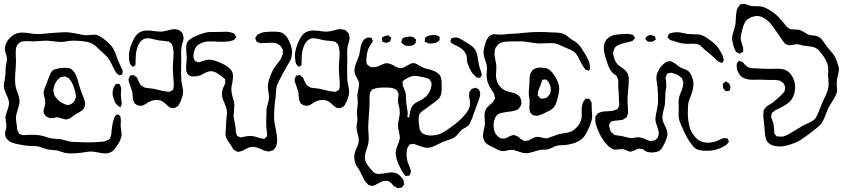

<svg xmlns="http://www.w3.org/2000/svg" viewBox="-21 -764 4477 1020"><path d="M597 -153Q598 -154 598.5 -155.5Q599 -157 600 -157L603 -156Q606 -154 609.5 -153Q613 -152 616 -150Q618 -148 619 -143Q620 -138 620 -136Q621 -131 621 -122L620 -93Q621 -83 623 -70Q625 -57 625 -48Q625 -34 612 -8Q600 13 588.5 27Q577 41 562 47Q553 51 539 51Q522 51 500 46Q495 45 483 43Q471 41 461 41Q451 41 436 43.5Q421 46 414 47Q373 52 345 51L323 48Q306 43 301 41Q284 35 282 35L261 33Q253 33 239 31Q232 30 210 23Q188 15 176 13Q168 12 154 12Q140 12 131 11Q112 10 74 2Q69 1 60.5 -1Q52 -3 41 -7Q26 -13 16 -26Q11 -31 10 -34Q6 -41 6 -54Q6 -61 10 -75Q11 -79 12 -84Q13 -89 13 -96Q13 -109 10 -119Q8 -133 8 -139Q8 -152 18 -178Q19 -181 23 -193.5Q27 -206 27 -216Q27 -227 22.5 -239Q18 -251 13 -262Q12 -265 6 -278.5Q0 -292 -1 -305Q-1 -314 1.5 -327.5Q4 -341 5 -348Q7 -359 7.5 -367Q8 -375 8 -380Q8 -391 10 -413Q11 -419 13.5 -430.5Q16 -442 16 -451Q16 -461 10 -479Q9 -482 7 -490.5Q5 -499 5 -506Q5 -531 26 -557Q37 -570 52 -579Q67 -588 83 -590Q88 -591 99 -591Q112 -591 138 -587Q164 -583 176 -583Q199 -583 247 -588Q260 -589 287.5 -591Q315 -593 328 -593Q348 -593 388 -585L416 -579Q428 -577 434 -577L456 -578Q477 -581 490 -579Q505 -575 519 -565Q559 -537 576 -513Q587 -498 599 -462Q607 -440 612 -430Q615 -421 619 -413.5Q623 -406 626 -399Q630 -394 631 -388L630 -380Q629 -378 629 -373.5Q629 -369 628 -368Q627 -367 624 -367Q621 -367 620 -366Q619 -366 616 -365Q613 -364 612 -365Q611 -365 608.5 -367Q606 -369 605 -370Q603 -372 600.5 -373.5Q598 -375 596 -378Q594 -380 589 -390Q581 -406 579 -409Q577 -412 569.5 -428.5Q562 -445 552 -457Q542 -469 527.5 -482Q513 -495 506 -501Q502 -505 491.5 -515.5Q481 -526 470 -531Q453 -541 419 -545Q395 -548 369 -548Q358 -548 350.5 -547Q343 -546 337 -545Q315 -541 304 -541Q291 -541 261 -545Q256 -545 245 -546.5Q234 -548 226 -548Q213 -548 185 -546Q167 -544 158 -544Q148 -544 139 -545Q130 -546 120 -546Q113 -546 101 -544L90 -542L81 -535Q80 -534 77.5 -532.5Q75 -531 73 -528Q71 -526 70 -523Q69 -520 68 -518L64 -509Q63 -504 63 -495Q62 -488 62.5 -478Q63 -468 63 -463Q64 -456 64 -442Q64 -427 62 -397Q59 -369 59 -341Q59 -316 62 -305Q64 -295 66.5 -287.5Q69 -280 71 -275Q83 -243 83 -225Q83 -213 74 -184Q67 -161 66 -156Q64 -150 64 -137Q64 -126 66 -112.5Q68 -99 69 -94Q69 -90 69.5 -82.5Q70 -75 72 -70Q72 -68 78 -60Q78 -59 79 -57Q80 -55 82 -52L90 -50Q98 -46 101 -46H106Q116 -46 120 -47L152 -48Q172 -48 191 -45Q205 -43 225 -36Q245 -30 256 -28L277 -26Q292 -26 299 -25Q306 -24 320 -20L340 -14Q354 -11 371 -10Q388 -9 394 -9Q442 -7 466 -8Q474 -8 494.5 -9Q515 -10 531 -12Q543 -15 553 -21Q554 -21 556 -22Q558 -23 561 -25Q562 -26 563 -29.5Q564 -33 565 -34Q570 -44 571 -56.5Q572 -69 572 -72Q576 -114 589 -145Q589 -145 597 -153ZM430 -202Q429 -196 425 -191Q423 -185 421 -183Q419 -180 416.5 -178.5Q414 -177 412 -175Q405 -170 394 -164Q383 -158 375 -153Q354 -137 350 -135L340 -132Q331 -129 329 -129L321 -131L296 -138Q287 -141 286 -141H284Q280 -141 273.5 -139.5Q267 -138 264 -137Q253 -135 242 -137Q239 -138 235.5 -140Q232 -142 229 -143Q228 -144 222 -147Q220 -149 219 -151.5Q218 -154 216 -156Q215 -158 213 -160.5Q211 -163 211 -165Q210 -167 210.5 -170.5Q211 -174 211 -176Q211 -184 212 -187Q213 -191 216 -198Q219 -205 219 -208Q220 -211 219.5 -213Q219 -215 219 -217V-226Q219 -233 215 -247Q211 -263 211 -270Q211 -284 217.5 -298.5Q224 -313 225 -316Q229 -325 232 -336Q240 -358 245 -369Q253 -387 265 -394Q267 -395 270 -395.5Q273 -396 275 -397Q287 -401 311 -403L325 -404Q331 -404 345 -402Q350 -402 352 -401L360 -395Q376 -383 386 -356Q391 -343 395.5 -326Q400 -309 402 -303Q407 -284 425 -241Q426 -238 429.5 -225Q433 -212 430 -202ZM349 -342Q345 -349 342 -350Q340 -351 336.5 -352.5Q333 -354 331 -355Q329 -356 327 -357Q325 -358 323 -358Q318 -358 314 -356Q305 -356 302 -354Q299 -353 296 -350Q293 -347 291 -346Q281 -337 273.5 -323Q266 -309 264 -294Q264 -291 263 -287.5Q262 -284 262 -281L265 -271Q265 -266 267 -260Q268 -258 273 -250Q281 -238 293.5 -227.5Q306 -217 320 -212Q330 -207 334 -207Q349 -205 362.5 -215Q376 -225 380 -240Q382 -246 382 -251Q382 -258 381 -263.5Q380 -269 379 -273Q373 -297 366.5 -313.5Q360 -330 349 -342ZM592 -217Q590 -220 589 -223Q588 -226 587 -229Q577 -251 577 -271Q577 -276 579 -286Q582 -298 583 -300Q584 -303 586 -305.5Q588 -308 590 -311Q593 -317 595 -318Q596 -319 600 -318.5Q604 -318 605 -318Q606 -318 609 -318.5Q612 -319 613 -318Q614 -317 615 -314.5Q616 -312 617 -311Q623 -299 623 -293Q621 -273 621 -263Q621 -248 625 -220Q625 -219 626 -216Q627 -213 626 -212Q626 -208 620 -199Q620 -194 618 -194Q617 -193 616.5 -193.5Q616 -194 616 -195L605 -203Z M940 -228Q935 -217 930 -209Q929 -207 928 -205Q927 -203 925 -201Q923 -199 919 -197Q915 -195 913 -194L905 -189L900 -190Q888 -190 884 -192Q881 -193 877 -197Q872 -200 863.5 -208Q855 -216 851 -219Q834 -233 811 -233Q789 -233 769 -222Q763 -219 751.5 -211Q740 -203 731 -202L718 -203Q710 -203 704 -208Q694 -215 693 -216Q692 -217 689 -226L685 -236Q684 -242 683.5 -257.5Q683 -273 680 -282Q677 -290 672 -304.5Q667 -319 664 -329Q664 -332 662.5 -336Q661 -340 662 -342Q662 -345 668 -357Q669 -358 669 -360Q669 -362 670 -363Q672 -364 673.5 -363.5Q675 -363 676 -363Q687 -366 690 -365Q692 -365 694.5 -362Q697 -359 698 -358Q706 -353 707 -351Q710 -347 712 -338Q713 -335 723 -318Q726 -312 727 -311Q729 -309 732 -307.5Q735 -306 737 -305Q745 -299 747 -299L757 -297Q769 -295 791 -293Q808 -290 820.5 -286.5Q833 -283 842 -281Q854 -279 870 -277Q872 -277 875.5 -276.5Q879 -276 881 -277Q883 -278 893 -284L898 -287Q899 -289 899.5 -292.5Q900 -296 901 -298Q902 -304 902 -315Q902 -338 899 -362Q897 -392 897 -407Q897 -418 899 -442Q902 -469 901 -489Q899 -508 896 -518Q895 -520 894.5 -523.5Q894 -527 893 -528Q891 -532 884 -536Q882 -540 878 -542Q875 -544 867 -544Q859 -546 848.5 -547Q838 -548 834 -548Q823 -549 815 -551Q807 -553 801 -554Q788 -558 779 -559Q769 -561 763 -561Q754 -561 746 -558Q743 -557 739.5 -554.5Q736 -552 735 -551Q728 -547 728 -546Q722 -541 712 -521Q701 -492 700 -463Q699 -454 699.5 -445.5Q700 -437 699 -428Q699 -420 698 -417Q697 -416 693 -413.5Q689 -411 687 -410Q686 -410 686 -409Q686 -408 685 -409Q684 -409 681 -412Q679 -415 675 -418.5Q671 -422 670 -424Q669 -426 668.5 -429.5Q668 -433 667 -435Q664 -452 664 -468Q664 -509 692 -561Q710 -592 734 -598Q745 -602 761 -602Q774 -602 783 -601Q792 -600 798 -599Q818 -596 834 -596Q845 -596 869 -602Q890 -609 906 -609Q911 -609 921 -607Q923 -607 927 -605.5Q931 -604 933 -603Q933 -603 941 -595Q949 -588 949 -586Q950 -584 950.5 -580.5Q951 -577 952 -575Q952 -573 953 -570Q954 -567 954 -565Q955 -556 952 -546Q949 -536 948 -534Q944 -520 943 -513Q941 -495 941 -488L942 -455L941 -380Q941 -355 942 -345Q942 -336 944 -325.5Q946 -315 947 -310Q952 -288 952 -281Q952 -277 950 -259Z M1524 -448Q1506 -418 1482 -374Q1458 -330 1450 -310Q1446 -295 1445 -274.5Q1444 -254 1443 -245Q1440 -228 1437.5 -199Q1435 -170 1435 -145Q1435 -122 1438 -108Q1439 -102 1443 -83Q1453 -34 1451 -11Q1449 9 1443 19Q1442 21 1434 29L1429 35Q1426 36 1421.5 36.5Q1417 37 1415 38Q1413 39 1411 40Q1409 41 1407 41Q1404 41 1401 40Q1398 39 1395 39Q1382 37 1365 28Q1337 16 1322 16Q1310 16 1300 20.5Q1290 25 1272 34Q1265 38 1249 42L1241 43Q1239 42 1231 37Q1225 35 1223 33Q1220 31 1218.5 28.5Q1217 26 1216 25Q1204 5 1202 2Q1198 -4 1189.5 -16.5Q1181 -29 1178 -40Q1177 -44 1177 -53Q1177 -62 1179 -82L1181 -126Q1182 -134 1183.5 -146.5Q1185 -159 1185 -166Q1185 -181 1179 -196.5Q1173 -212 1172 -215Q1158 -245 1158 -263Q1158 -283 1166 -301Q1168 -306 1171 -311.5Q1174 -317 1175 -321Q1176 -324 1175.5 -328.5Q1175 -333 1175 -335Q1175 -336 1175.5 -339Q1176 -342 1175 -343Q1174 -345 1171.5 -346.5Q1169 -348 1168 -349Q1160 -357 1151 -363Q1129 -379 1113 -384Q1110 -384 1107 -385Q1104 -386 1102 -386Q1091 -386 1081 -382Q1075 -380 1070 -377.5Q1065 -375 1061 -373Q1055 -369 1041 -363Q1024 -358 1008 -358Q1006 -358 1002.5 -357.5Q999 -357 997 -358Q995 -358 991.5 -360Q988 -362 985 -363Q984 -364 982 -364.5Q980 -365 978 -367L974 -375L969 -385Q968 -389 968 -399Q967 -409 969 -429Q971 -445 971 -453Q971 -466 970 -473Q968 -497 968 -509Q968 -527 973 -539Q986 -560 1030.5 -577.5Q1075 -595 1100 -594H1126Q1139 -595 1164 -595Q1194 -597 1211 -590Q1212 -590 1217 -588.5Q1222 -587 1224 -585L1228 -578Q1229 -577 1231.5 -572.5Q1234 -568 1234 -566Q1233 -564 1226 -557Q1226 -556 1224 -554Q1222 -552 1220 -551Q1218 -550 1207 -547Q1190 -542 1160 -542Q1143 -542 1133 -543L1100 -544Q1068 -544 1053 -537Q1033 -529 1025 -520Q1023 -519 1016 -506Q1010 -495 1008 -481Q1006 -467 1007 -459L1011 -448Q1012 -447 1013 -443.5Q1014 -440 1015 -439Q1016 -438 1020 -438Q1030 -433 1035 -433Q1037 -433 1046 -436Q1052 -438 1061.5 -441.5Q1071 -445 1077 -446Q1081 -447 1090 -447Q1123 -447 1175 -418Q1203 -402 1212 -383Q1217 -373 1217 -358Q1217 -348 1213 -324Q1208 -306 1208 -290Q1208 -275 1213 -255Q1214 -251 1219 -235Q1224 -219 1224 -205Q1224 -195 1222 -177Q1220 -157 1220 -148Q1221 -134 1227 -108L1231 -83Q1231 -79 1231.5 -70.5Q1232 -62 1234 -56Q1237 -44 1239 -42Q1240 -41 1242.5 -40Q1245 -39 1246 -39L1256 -34Q1261 -34 1267 -36Q1271 -37 1288.5 -40Q1306 -43 1321 -41Q1329 -40 1335 -38Q1341 -36 1345 -35Q1361 -29 1371 -28Q1373 -28 1377.5 -27Q1382 -26 1384 -27Q1384 -27 1390 -33Q1391 -34 1394 -36.5Q1397 -39 1398 -41V-45Q1398 -61 1395 -76Q1393 -96 1393 -106L1394 -142Q1395 -151 1394.5 -157Q1394 -163 1394 -167Q1394 -176 1396 -192Q1398 -201 1403 -217.5Q1408 -234 1408 -247Q1408 -261 1405 -276Q1404 -281 1403 -288.5Q1402 -296 1402 -305Q1402 -328 1415.5 -362Q1429 -396 1446 -418Q1451 -424 1462.5 -439Q1474 -454 1478 -469Q1482 -475 1482 -479Q1482 -486 1481 -490Q1481 -492 1481.5 -495.5Q1482 -499 1481 -501Q1481 -501 1475 -510Q1473 -516 1470 -519Q1467 -523 1461 -525L1452 -532Q1439 -537 1420 -537L1396 -536Q1388 -535 1373 -535Q1371 -535 1367.5 -534.5Q1364 -534 1362 -535Q1356 -537 1349 -540Q1348 -540 1345.5 -540.5Q1343 -541 1342 -543Q1341 -544 1340 -548Q1339 -552 1338 -553Q1335 -559 1335 -562Q1335 -563 1337 -565.5Q1339 -568 1340 -569Q1343 -577 1346 -579Q1349 -582 1355 -584Q1370 -592 1388.5 -594Q1407 -596 1432 -596Q1461 -596 1474 -591Q1497 -582 1511 -553Q1529 -520 1531 -489Q1529 -461 1524 -448Z M1822 -228Q1817 -217 1812 -209Q1811 -207 1810 -205Q1809 -203 1807 -201Q1805 -199 1801 -197Q1797 -195 1795 -194L1787 -189L1782 -190Q1770 -190 1766 -192Q1763 -193 1759 -197Q1754 -200 1745.5 -208Q1737 -216 1733 -219Q1716 -233 1693 -233Q1671 -233 1651 -222Q1645 -219 1633.5 -211Q1622 -203 1613 -202L1600 -203Q1592 -203 1586 -208Q1576 -215 1575 -216Q1574 -217 1571 -226L1567 -236Q1566 -242 1565.5 -257.5Q1565 -273 1562 -282Q1559 -290 1554 -304.5Q1549 -319 1546 -329Q1546 -332 1544.5 -336Q1543 -340 1544 -342Q1544 -345 1550 -357Q1551 -358 1551 -360Q1551 -362 1552 -363Q1554 -364 1555.5 -363.5Q1557 -363 1558 -363Q1569 -366 1572 -365Q1574 -365 1576.5 -362Q1579 -359 1580 -358Q1588 -353 1589 -351Q1592 -347 1594 -338Q1595 -335 1605 -318Q1608 -312 1609 -311Q1611 -309 1614 -307.5Q1617 -306 1619 -305Q1627 -299 1629 -299L1639 -297Q1651 -295 1673 -293Q1690 -290 1702.5 -286.5Q1715 -283 1724 -281Q1736 -279 1752 -277Q1754 -277 1757.5 -276.5Q1761 -276 1763 -277Q1765 -278 1775 -284L1780 -287Q1781 -289 1781.5 -292.5Q1782 -296 1783 -298Q1784 -304 1784 -315Q1784 -338 1781 -362Q1779 -392 1779 -407Q1779 -418 1781 -442Q1784 -469 1783 -489Q1781 -508 1778 -518Q1777 -520 1776.5 -523.5Q1776 -527 1775 -528Q1773 -532 1766 -536Q1764 -540 1760 -542Q1757 -544 1749 -544Q1741 -546 1730.5 -547Q1720 -548 1716 -548Q1705 -549 1697 -551Q1689 -553 1683 -554Q1670 -558 1661 -559Q1651 -561 1645 -561Q1636 -561 1628 -558Q1625 -557 1621.5 -554.5Q1618 -552 1617 -551Q1610 -547 1610 -546Q1604 -541 1594 -521Q1583 -492 1582 -463Q1581 -454 1581.5 -445.5Q1582 -437 1581 -428Q1581 -420 1580 -417Q1579 -416 1575 -413.5Q1571 -411 1569 -410Q1568 -410 1568 -409Q1568 -408 1567 -409Q1566 -409 1563 -412Q1561 -415 1557 -418.5Q1553 -422 1552 -424Q1551 -426 1550.5 -429.5Q1550 -433 1549 -435Q1546 -452 1546 -468Q1546 -509 1574 -561Q1592 -592 1616 -598Q1627 -602 1643 -602Q1656 -602 1665 -601Q1674 -600 1680 -599Q1700 -596 1716 -596Q1727 -596 1751 -602Q1772 -609 1788 -609Q1793 -609 1803 -607Q1805 -607 1809 -605.5Q1813 -604 1815 -603Q1815 -603 1823 -595Q1831 -588 1831 -586Q1832 -584 1832.5 -580.5Q1833 -577 1834 -575Q1834 -573 1835 -570Q1836 -567 1836 -565Q1837 -556 1834 -546Q1831 -536 1830 -534Q1826 -520 1825 -513Q1823 -495 1823 -488L1824 -455L1823 -380Q1823 -355 1824 -345Q1824 -336 1826 -325.5Q1828 -315 1829 -310Q1834 -288 1834 -281Q1834 -277 1832 -259Z M2235 -543Q2234 -544 2235 -546Q2236 -548 2236 -549Q2236 -560 2238 -563Q2239 -566 2245 -569Q2251 -572 2254 -574Q2279 -579 2285 -579Q2292 -579 2295 -578Q2298 -577 2302.5 -574.5Q2307 -572 2310 -571Q2311 -570 2312.5 -569.5Q2314 -569 2315 -568L2314 -561Q2314 -559 2314.5 -555Q2315 -551 2314 -550Q2313 -549 2312 -548.5Q2311 -548 2310 -547Q2298 -538 2298 -538Q2287 -533 2266 -533H2258Q2255 -533 2249 -536.5Q2243 -540 2240 -541Q2239 -542 2237.5 -542Q2236 -542 2235 -543ZM2009 -556 2008 -562Q2008 -565 2013 -567Q2019 -571 2024 -573Q2036 -576 2040 -576Q2044 -576 2051 -569L2058 -564Q2058 -562 2056.5 -559.5Q2055 -557 2055 -555Q2054 -554 2053 -549.5Q2052 -545 2051 -544Q2050 -543 2048.5 -543Q2047 -543 2046 -542Q2043 -541 2038.5 -538.5Q2034 -536 2032 -536Q2029 -536 2023.5 -538Q2018 -540 2016 -541Q2012 -541 2010 -543Q2009 -544 2009 -556ZM2111 -539V-540Q2111 -541 2114 -550Q2114 -557 2116 -558Q2120 -563 2134 -567Q2152 -570 2153 -570H2156L2166 -569L2174 -567Q2178 -565 2186 -557Q2187 -556 2188 -555Q2189 -554 2190 -553Q2190 -547 2188 -545Q2188 -536 2186 -534Q2185 -532 2181 -530Q2180 -529 2176 -526Q2172 -523 2169 -522Q2167 -521 2161 -521L2147 -520Q2136 -520 2128 -524L2119 -531Q2118 -532 2114.5 -534.5Q2111 -537 2111 -539ZM2539 -367 2535 -359Q2534 -358 2532 -354.5Q2530 -351 2529 -350Q2528 -349 2526.5 -350Q2525 -351 2524 -351Q2521 -351 2516.5 -352Q2512 -353 2509 -354Q2509 -354 2503 -360Q2479 -381 2468 -415Q2467 -418 2465 -421.5Q2463 -425 2462 -430Q2460 -439 2459.5 -452Q2459 -465 2456 -473Q2454 -478 2451.5 -481Q2449 -484 2448 -487Q2437 -507 2398 -524Q2387 -529 2380 -534Q2373 -539 2372 -547Q2372 -548 2374 -553.5Q2376 -559 2378 -561Q2379 -562 2384 -562.5Q2389 -563 2391 -564Q2405 -567 2419.5 -560Q2434 -553 2455 -539Q2459 -537 2471 -529.5Q2483 -522 2491.5 -514Q2500 -506 2505 -497Q2515 -479 2519 -445Q2523 -416 2526 -409Q2528 -402 2531.5 -392.5Q2535 -383 2536 -377Q2539 -368 2539 -367ZM2530 -270V-268Q2530 -252 2522 -231Q2514 -210 2511 -202Q2495 -156 2486 -133Q2477 -108 2468 -98Q2462 -92 2449 -85Q2436 -78 2431 -74L2416 -57Q2404 -42 2401 -40Q2393 -33 2381.5 -28Q2370 -23 2358 -20Q2337 -13 2331 -10L2311 0Q2289 11 2276.5 16Q2264 21 2250 21Q2233 21 2214.5 14Q2196 7 2191 5Q2188 4 2184 2.5Q2180 1 2176 0Q2173 0 2169.5 1Q2166 2 2162 2Q2161 3 2158.5 3Q2156 3 2154 4L2150 11Q2149 13 2146.5 17Q2144 21 2143 23Q2142 26 2141 30Q2140 34 2140 36Q2139 43 2139 56Q2139 82 2147 103Q2150 111 2154.5 121Q2159 131 2160 139Q2162 145 2162 150Q2161 154 2156 164Q2155 165 2155 166.5Q2155 168 2154 169Q2153 170 2151 169.5Q2149 169 2149 169Q2136 172 2133 170Q2130 169 2128 164Q2120 156 2114 144Q2087 97 2082 60Q2081 57 2081 49Q2081 36 2086 22.5Q2091 9 2092 6Q2103 -18 2103 -35Q2103 -42 2098 -67Q2093 -85 2093 -98Q2093 -111 2099 -137L2103 -160Q2103 -175 2102 -181Q2102 -188 2098 -202Q2094 -216 2093 -223V-227Q2093 -237 2094 -244Q2095 -251 2096 -255L2097 -265L2093 -273Q2092 -275 2090.5 -279Q2089 -283 2087 -285Q2085 -287 2081 -289Q2077 -291 2075 -292Q2065 -297 2053.5 -298Q2042 -299 2030.5 -299Q2019 -299 2015 -299Q2008 -298 1995 -298Q1981 -297 1965 -292L1958 -289Q1955 -287 1952 -282.5Q1949 -278 1948 -276L1944 -272Q1943 -268 1943 -258Q1942 -252 1942 -239V-208Q1942 -189 1939 -157Q1935 -103 1935 -80Q1935 -71 1937 -53L1938 -25Q1938 -17 1936 -3Q1933 12 1927 27Q1921 45 1918.5 57Q1916 69 1918 82Q1920 97 1937 120Q1951 139 1962.5 149.5Q1974 160 1991 160Q1994 160 2021 157Q2026 156 2038 154Q2050 152 2059 152Q2079 152 2095 162Q2106 170 2117 185Q2123 194 2123 194Q2124 197 2124 205Q2126 209 2126 214Q2126 218 2119 225Q2118 226 2116.5 228.5Q2115 231 2113 232Q2112 233 2108.5 233Q2105 233 2103 234Q2100 234 2097.5 235Q2095 236 2092 236L2085 232L2073 226Q2069 224 2065.5 218.5Q2062 213 2059 210Q2045 199 2040 197H2031Q2029 197 2024.5 196.5Q2020 196 2017 197Q2013 197 2007 201L1989 210Q1973 219 1968 221Q1959 224 1957 224Q1954 224 1952.5 223Q1951 222 1949 222Q1946 221 1942.5 220Q1939 219 1936 218Q1936 218 1928 210Q1920 203 1913.5 191Q1907 179 1902 168L1890 144Q1886 136 1877 123Q1868 110 1865 99Q1861 87 1861 70Q1861 56 1865 44Q1867 37 1873 23Q1878 13 1881.5 2Q1885 -9 1885 -20Q1885 -32 1879 -54Q1873 -76 1873 -87Q1873 -95 1875 -106.5Q1877 -118 1878 -126Q1878 -136 1876.5 -146Q1875 -156 1875 -165Q1875 -180 1878 -193Q1880 -211 1880 -220Q1880 -230 1878.5 -239.5Q1877 -249 1877 -259Q1878 -268 1882 -286Q1886 -302 1886 -312Q1886 -314 1886.5 -318.5Q1887 -323 1886 -326L1882 -336Q1879 -343 1870.5 -359Q1862 -375 1862 -390Q1862 -402 1866.5 -416.5Q1871 -431 1877 -444Q1882 -456 1887 -470Q1891 -488 1892 -497Q1892 -500 1895 -515.5Q1898 -531 1906 -544Q1912 -553 1912 -553Q1915 -556 1919.5 -558.5Q1924 -561 1927 -562L1932 -565H1934L1942 -564Q1951 -564 1953 -563Q1954 -562 1955 -559.5Q1956 -557 1956 -555Q1956 -554 1958 -551Q1960 -548 1960 -546Q1960 -545 1958 -541.5Q1956 -538 1955 -537Q1951 -530 1945.5 -522.5Q1940 -515 1938 -510Q1934 -502 1929 -481Q1928 -474 1926.5 -464Q1925 -454 1925 -447Q1925 -439 1926 -435Q1926 -427 1928 -424Q1929 -422 1932 -419.5Q1935 -417 1936 -416Q1941 -411 1943 -410Q1945 -409 1949 -408Q1953 -407 1955 -407H1962Q1974 -407 1984 -410Q1990 -412 2006 -420Q2022 -428 2032 -428Q2047 -428 2065 -419Q2071 -416 2083 -409Q2095 -402 2106 -402Q2116 -402 2125.5 -406.5Q2135 -411 2150 -420Q2152 -421 2155 -423Q2158 -425 2162 -426Q2166 -428 2171.5 -428.5Q2177 -429 2182 -428Q2184 -428 2187 -426.5Q2190 -425 2192 -424Q2199 -420 2206 -416Q2213 -412 2220 -408Q2230 -402 2256 -396Q2275 -391 2287 -386Q2299 -381 2308 -372Q2309 -371 2311.5 -369Q2314 -367 2315 -365Q2321 -358 2323 -345Q2325 -338 2325 -324Q2325 -317 2325.5 -299Q2326 -281 2323 -266.5Q2320 -252 2311 -241Q2305 -233 2282 -217L2240 -186Q2227 -179 2216 -168Q2210 -162 2209 -160Q2203 -150 2203 -131Q2203 -107 2207 -88Q2208 -85 2208 -81.5Q2208 -78 2209 -75Q2212 -69 2215 -66Q2221 -57 2221 -57Q2223 -55 2227 -53.5Q2231 -52 2233 -51Q2248 -44 2268 -44Q2281 -44 2301 -48Q2315 -50 2329.5 -59Q2344 -68 2348 -70Q2366 -81 2407 -113Q2456 -154 2471 -189Q2476 -200 2476 -216Q2476 -227 2475 -232Q2474 -236 2472.5 -242.5Q2471 -249 2471 -253V-257Q2471 -262 2472 -265V-271Q2472 -276 2476 -280Q2480 -284 2482 -287Q2484 -292 2485 -292Q2486 -293 2490 -293.5Q2494 -294 2496 -295Q2502 -298 2504 -298Q2507 -297 2509 -296Q2511 -295 2512 -294Q2513 -294 2517 -292.5Q2521 -291 2523 -289Q2524 -288 2524 -286.5Q2524 -285 2525 -284Q2530 -274 2530 -270ZM2219 -234Q2245 -250 2255 -267Q2270 -290 2271 -312Q2271 -314 2271.5 -317.5Q2272 -321 2271 -323Q2271 -326 2266 -333Q2266 -334 2264.5 -337.5Q2263 -341 2261 -342Q2260 -343 2257.5 -344.5Q2255 -346 2254 -346Q2239 -353 2226 -354Q2221 -355 2207 -358Q2193 -361 2181 -361Q2165 -361 2143 -349Q2134 -345 2124 -337Q2123 -335 2121 -334Q2119 -333 2118 -331Q2117 -330 2117.5 -325.5Q2118 -321 2118 -319Q2118 -307 2127 -289L2134 -269Q2136 -259 2136 -237Q2136 -225 2140 -199Q2142 -191 2144 -173Q2146 -161 2144 -149Q2144 -148 2143.5 -145Q2143 -142 2144 -141Q2144 -140 2144.5 -140.5Q2145 -141 2146 -141L2151 -140Q2153 -140 2153 -141Q2153 -149 2155 -156Q2158 -175 2163 -188.5Q2168 -202 2180 -212Q2188 -219 2200.5 -225Q2213 -231 2219 -234Z M3086 -234Q3088 -239 3089 -239Q3091 -240 3096.5 -239.5Q3102 -239 3104 -239Q3105 -239 3106.5 -239.5Q3108 -240 3110 -239L3113 -234Q3114 -231 3117 -227Q3120 -223 3121 -221Q3122 -220 3122 -216L3123 -177Q3125 -157 3125 -147Q3125 -124 3109 -88Q3097 -61 3087 -45.5Q3077 -30 3061 -19Q3032 1 2978 7Q2972 7 2958 7.5Q2944 8 2934 11Q2925 13 2914 20Q2903 25 2894 28Q2885 31 2871.5 31Q2858 31 2850 32Q2839 34 2829 37L2808 44Q2786 50 2774 50Q2759 50 2742.5 44Q2726 38 2717 36Q2707 32 2703 32H2700Q2692 32 2686 33Q2680 34 2676 35Q2660 39 2651 39Q2648 39 2638 37Q2629 35 2617 28.5Q2605 22 2600 19Q2594 16 2581 10Q2568 4 2560 -4Q2553 -11 2549 -22.5Q2545 -34 2545 -44Q2545 -52 2547 -62.5Q2549 -73 2550 -77Q2551 -81 2553 -90.5Q2555 -100 2555 -107Q2555 -121 2554 -128L2553 -149Q2553 -165 2556 -173Q2559 -184 2567 -193Q2575 -202 2588 -213L2598 -222Q2600 -224 2601.5 -228Q2603 -232 2604 -234Q2608 -238 2608 -241Q2609 -242 2608 -245Q2607 -248 2607 -249Q2606 -252 2606 -256.5Q2606 -261 2605 -263Q2604 -265 2601.5 -269Q2599 -273 2598 -275Q2594 -281 2585 -295Q2576 -309 2572 -321Q2564 -342 2564 -368Q2564 -376 2565 -385Q2566 -394 2566 -402Q2566 -420 2557 -443Q2556 -446 2552 -458.5Q2548 -471 2548 -485Q2548 -505 2557 -532Q2558 -535 2561 -544Q2564 -553 2568 -558Q2570 -563 2573.5 -567.5Q2577 -572 2581 -575Q2582 -576 2585 -576.5Q2588 -577 2589 -578Q2591 -579 2595 -580.5Q2599 -582 2601 -582H2605Q2615 -582 2624.5 -581Q2634 -580 2643 -580L2686 -584L2725 -586Q2742 -587 2776 -591Q2802 -594 2852 -594Q2878 -594 2904 -592Q2911 -592 2926 -591.5Q2941 -591 2953 -589.5Q2965 -588 2975 -583Q2984 -580 2994 -571.5Q3004 -563 3009 -559Q3024 -549 3026 -548Q3037 -542 3045 -535Q3060 -522 3078 -492Q3103 -454 3110 -430Q3111 -429 3113 -411L3115 -403Q3114 -399 3112 -396Q3110 -393 3109 -391Q3108 -390 3108 -389Q3108 -388 3107 -388Q3106 -387 3104.5 -388.5Q3103 -390 3102 -390Q3100 -391 3095.5 -392Q3091 -393 3089 -394L3082 -404L3067 -428Q3063 -435 3056.5 -449Q3050 -463 3043.5 -473Q3037 -483 3028 -490Q3025 -492 3009 -500Q3001 -504 2990 -508.5Q2979 -513 2974 -515Q2947 -529 2929 -533Q2920 -535 2902 -535Q2885 -535 2876 -534L2849 -533Q2836 -533 2821 -535Q2806 -537 2800 -538Q2793 -540 2775 -542Q2749 -546 2715 -544H2695Q2671 -544 2654 -541Q2637 -538 2624 -527L2618 -518Q2617 -516 2615 -514.5Q2613 -513 2612 -510Q2606 -497 2606 -482Q2606 -472 2608 -460Q2610 -448 2611 -443Q2616 -423 2616 -408Q2616 -394 2615 -387L2614 -365Q2614 -347 2620.5 -329.5Q2627 -312 2639 -300Q2655 -284 2676 -278Q2682 -276 2696.5 -273Q2711 -270 2718 -267Q2718 -267 2727 -261Q2736 -255 2737 -254Q2739 -252 2740 -249.5Q2741 -247 2742 -245Q2746 -239 2747 -235Q2749 -231 2749 -217Q2749 -207 2742.5 -196.5Q2736 -186 2726 -180Q2724 -179 2720.5 -178.5Q2717 -178 2715 -177Q2703 -172 2677 -170Q2659 -168 2651 -166Q2629 -162 2620 -153Q2610 -144 2604 -122Q2601 -110 2601 -97Q2601 -62 2621 -42Q2628 -35 2629 -35Q2639 -28 2652 -28Q2662 -28 2669 -31Q2673 -32 2678 -35.5Q2683 -39 2687 -41Q2693 -43 2701 -45Q2703 -45 2704.5 -46Q2706 -47 2709 -47Q2711 -47 2717 -44Q2725 -42 2728 -40Q2732 -38 2736.5 -33.5Q2741 -29 2745 -26L2754 -21Q2762 -16 2764 -16Q2765 -15 2768 -15.5Q2771 -16 2773 -16Q2781 -16 2784 -17Q2788 -18 2794 -22Q2799 -24 2808.5 -29Q2818 -34 2824 -36Q2827 -37 2833 -37Q2842 -37 2858 -33Q2861 -32 2870.5 -30Q2880 -28 2888 -30Q2893 -31 2901 -35Q2909 -37 2925 -43Q2939 -49 2952 -52Q2961 -54 2974.5 -56Q2988 -58 2997 -60Q3020 -65 3035 -80Q3047 -90 3056 -104.5Q3065 -119 3068 -134Q3070 -144 3069.5 -157.5Q3069 -171 3069 -177Q3069 -205 3078 -224ZM2788 -266Q2788 -280 2789 -290.5Q2790 -301 2791 -308Q2792 -318 2792 -336Q2792 -363 2797 -374Q2797 -374 2803 -383Q2804 -385 2805.5 -388Q2807 -391 2809 -392Q2811 -394 2813 -395Q2815 -396 2817 -397L2827 -402Q2836 -405 2856 -405Q2880 -403 2890 -398Q2903 -391 2916 -375Q2950 -329 2950 -291Q2950 -277 2944 -253Q2939 -230 2932.5 -213.5Q2926 -197 2913 -186Q2903 -177 2889 -172Q2885 -170 2871.5 -163Q2858 -156 2847 -153Q2845 -152 2840.5 -150.5Q2836 -149 2834 -149L2823 -150Q2815 -150 2812 -151Q2811 -151 2804 -158Q2803 -159 2800 -161Q2797 -163 2796 -165Q2795 -167 2794.5 -170.5Q2794 -174 2793 -176Q2791 -186 2791 -192Q2791 -199 2792 -208Q2793 -217 2793 -226Q2789 -252 2788 -266ZM2887 -248Q2888 -249 2893 -256Q2900 -263 2900 -264Q2905 -273 2905 -289Q2905 -296 2903 -306Q2899 -322 2888 -334Q2887 -335 2884.5 -338Q2882 -341 2880 -342H2878L2869 -341Q2862 -341 2861 -340Q2860 -339 2859.5 -336.5Q2859 -334 2858 -333Q2852 -319 2849 -307Q2847 -300 2843 -292Q2839 -284 2838 -279Q2837 -276 2837 -268Q2835 -261 2836 -257Q2837 -256 2845 -247Q2846 -245 2850 -241Q2852 -240 2857 -240Q2866 -240 2869 -241Q2871 -242 2877 -243.5Q2883 -245 2887 -248Z M3562 -592 3573 -593Q3586 -593 3604 -589.5Q3622 -586 3631 -584L3662 -582Q3686 -582 3697 -580Q3717 -576 3747 -554Q3769 -538 3778 -529Q3796 -513 3816 -473Q3821 -462 3822 -452Q3825 -447 3824 -445Q3824 -443 3817 -432Q3815 -430 3815 -430Q3814 -429 3811.5 -430.5Q3809 -432 3808 -432Q3794 -437 3788 -443Q3770 -461 3760 -469L3743 -484Q3737 -488 3725 -498Q3709 -514 3700 -521Q3698 -522 3696.5 -524Q3695 -526 3692 -527Q3690 -528 3686.5 -528.5Q3683 -529 3681 -530Q3669 -532 3662 -532L3633 -531Q3598 -531 3555 -547Q3551 -548 3547 -549Q3543 -550 3539 -552Q3539 -552 3531 -560Q3525 -566 3525 -566Q3525 -568 3526.5 -570Q3528 -572 3528 -574Q3529 -576 3530 -579Q3531 -582 3533 -584Q3534 -586 3543 -588Q3547 -589 3553 -590.5Q3559 -592 3562 -592ZM3837 6Q3827 13 3810 21Q3777 37 3736 37Q3713 37 3697 34Q3681 31 3668 20Q3659 12 3645 -8Q3622 -41 3605 -83Q3594 -107 3589 -121.5Q3584 -136 3584 -151L3585 -182L3584 -219Q3584 -235 3586 -243Q3588 -254 3596 -274Q3607 -297 3608 -316Q3610 -325 3609 -328Q3609 -330 3606 -336Q3605 -339 3603.5 -343Q3602 -347 3601 -350L3593 -356Q3575 -370 3559 -374Q3557 -375 3552 -376.5Q3547 -378 3544 -378L3536 -376Q3534 -375 3529.5 -374.5Q3525 -374 3523 -373Q3522 -372 3520.5 -367.5Q3519 -363 3519 -362L3515 -352Q3515 -346 3517 -338Q3519 -320 3519 -309Q3519 -302 3514 -274Q3513 -265 3513 -247Q3513 -216 3510 -201Q3508 -193 3503 -174Q3498 -155 3498 -140Q3498 -125 3504 -112Q3510 -99 3511 -97Q3513 -93 3515.5 -88Q3518 -83 3520 -76Q3523 -67 3525 -55Q3525 -36 3510 -4Q3502 13 3494.5 24Q3487 35 3474 41L3460 44Q3454 46 3441 46Q3424 46 3410 40Q3406 38 3401 33.5Q3396 29 3392 28Q3386 26 3372 26H3371Q3368 26 3363.5 28.5Q3359 31 3356 32Q3347 37 3335 40Q3333 40 3331.5 41Q3330 42 3327 42Q3326 42 3317 39Q3312 37 3301.5 32.5Q3291 28 3283 28Q3275 28 3267 29.5Q3259 31 3251 31Q3238 31 3225 23Q3212 15 3203 4Q3172 -29 3154 -77Q3146 -98 3143 -110.5Q3140 -123 3142 -137Q3142 -145 3143 -147Q3144 -149 3149 -154Q3153 -161 3157 -163Q3160 -165 3163 -165.5Q3166 -166 3169 -168Q3184 -173 3208 -173L3232 -175Q3245 -178 3255 -183L3262 -187L3265 -195Q3266 -197 3267.5 -201Q3269 -205 3269 -207V-211Q3269 -217 3267 -229Q3267 -258 3266 -273Q3265 -280 3264 -290.5Q3263 -301 3263 -316L3264 -333Q3264 -340 3262 -343Q3259 -353 3256 -358Q3255 -361 3250.5 -364Q3246 -367 3244 -368Q3233 -376 3225 -387Q3218 -397 3212 -411.5Q3206 -426 3202 -440Q3187 -479 3187 -510Q3187 -537 3201 -554L3213 -565Q3218 -570 3237 -577Q3253 -581 3287 -583Q3294 -584 3309 -584Q3321 -584 3327 -582Q3329 -582 3334.5 -580.5Q3340 -579 3342 -578Q3344 -576 3345 -573.5Q3346 -571 3348 -569Q3349 -568 3351 -565Q3353 -562 3353 -561Q3347 -555 3345 -554Q3341 -548 3338 -546L3330 -544Q3315 -540 3311 -539Q3308 -538 3292 -534.5Q3276 -531 3263 -524L3253 -519Q3246 -513 3241.5 -502Q3237 -491 3236 -481Q3236 -476 3238 -470Q3243 -440 3261 -421Q3265 -417 3279 -407Q3289 -401 3295 -395Q3314 -380 3318 -360Q3320 -351 3319.5 -339Q3319 -327 3319 -322L3313 -249Q3312 -233 3314 -201Q3316 -179 3316 -168Q3316 -160 3312 -152Q3309 -143 3307 -140L3300 -136Q3299 -135 3295.5 -132.5Q3292 -130 3289 -129Q3285 -127 3278 -126Q3271 -125 3268 -125Q3242 -123 3236 -121Q3234 -120 3230.5 -119.5Q3227 -119 3226 -118Q3224 -117 3221 -111Q3220 -110 3217.5 -106.5Q3215 -103 3215 -101V-99L3216 -90Q3220 -69 3228 -60L3236 -54Q3238 -53 3240 -50.5Q3242 -48 3245 -47L3256 -45L3288 -40Q3296 -38 3309 -34.5Q3322 -31 3332 -30Q3338 -30 3342.5 -31Q3347 -32 3350 -33Q3366 -35 3375 -35Q3380 -34 3396 -29Q3403 -27 3415 -21Q3427 -15 3437 -15Q3442 -15 3448 -17Q3455 -17 3457 -18L3466 -26Q3467 -27 3470 -29.5Q3473 -32 3474 -34Q3475 -36 3476 -40Q3477 -44 3477 -46Q3477 -48 3478 -51Q3479 -54 3479 -57Q3479 -61 3477 -69Q3475 -76 3473 -82.5Q3471 -89 3470 -94Q3461 -116 3461 -132Q3461 -144 3464.5 -160.5Q3468 -177 3470 -186Q3475 -211 3475 -231Q3475 -267 3472 -301Q3471 -309 3468.5 -324Q3466 -339 3466 -350Q3466 -356 3468 -368Q3469 -371 3470.5 -374.5Q3472 -378 3473 -381Q3487 -412 3510 -429Q3514 -431 3516.5 -433.5Q3519 -436 3521 -437Q3525 -438 3533 -438Q3535 -438 3538 -439Q3541 -440 3542 -439Q3545 -439 3554 -433Q3562 -429 3576 -419Q3585 -410 3597 -404Q3604 -401 3616.5 -396.5Q3629 -392 3636 -386Q3648 -376 3657 -350Q3663 -334 3663 -315Q3663 -304 3659 -286Q3656 -274 3648 -252Q3647 -249 3643 -239.5Q3639 -230 3637 -221Q3633 -201 3633 -161Q3633 -132 3640 -99.5Q3647 -67 3663 -48Q3676 -28 3695 -17Q3714 -6 3740 -6Q3759 -6 3782 -13L3812 -26Q3814 -27 3817 -28.5Q3820 -30 3823 -30H3827Q3834 -30 3837 -29H3841Q3844 -29 3845 -27Q3846 -25 3846 -24Q3846 -23 3849 -18.5Q3852 -14 3849 -7ZM3438 -578Q3444 -577 3451 -573Q3457 -573 3459 -571Q3460 -569 3460 -562Q3461 -560 3462 -557Q3463 -554 3462 -552Q3461 -551 3457 -549.5Q3453 -548 3452 -547Q3445 -542 3441 -542H3437Q3431 -542 3428 -543H3422Q3419 -543 3416 -547Q3413 -551 3412 -552Q3406 -558 3406 -559Q3406 -560 3407.5 -561.5Q3409 -563 3410 -563Q3413 -568 3420 -574Q3424 -575 3428.5 -576.5Q3433 -578 3438 -578ZM3819 -313Q3819 -314 3818.5 -315.5Q3818 -317 3819 -318Q3819 -319 3821.5 -321Q3824 -323 3825 -324Q3826 -325 3829.5 -328Q3833 -331 3835 -331Q3837 -333 3842 -327Q3844 -326 3847 -324.5Q3850 -323 3852 -321Q3854 -319 3854.5 -317.5Q3855 -316 3855 -315Q3856 -312 3858 -308Q3860 -304 3860 -302Q3860 -299 3858.5 -294.5Q3857 -290 3856 -288Q3856 -284 3855 -282Q3854 -281 3847 -281Q3838 -278 3836 -279Q3834 -279 3832 -283Q3822 -291 3820 -298Z M4424 -319Q4424 -312 4425 -304Q4426 -296 4426 -288Q4426 -272 4419 -258Q4412 -244 4399 -223L4383 -197Q4379 -190 4374.5 -178.5Q4370 -167 4368 -161Q4355 -127 4346 -113Q4337 -100 4326.5 -91Q4316 -82 4295 -66L4277 -52Q4247 -30 4239 -25Q4218 -10 4182.5 2Q4147 14 4123 14Q4095 14 4080 7Q4059 -1 4049 -22L4046 -35Q4043 -47 4042 -63.5Q4041 -80 4040 -89L4037 -121Q4034 -136 4034 -152Q4034 -163 4035 -169Q4035 -174 4037 -180Q4038 -183 4044 -189L4050 -197Q4056 -202 4070 -210Q4073 -212 4077.5 -214.5Q4082 -217 4087 -221Q4093 -226 4120 -250Q4136 -264 4143 -274L4148 -281Q4149 -285 4149 -293Q4149 -295 4150 -297.5Q4151 -300 4150 -302Q4150 -304 4148.5 -307Q4147 -310 4146 -312Q4145 -314 4143.5 -317.5Q4142 -321 4141 -323Q4141 -323 4132 -329Q4123 -335 4123 -335Q4120 -337 4113 -337Q4101 -340 4086.5 -339.5Q4072 -339 4066 -339L4039 -340Q4029 -341 4011 -341L3977 -340Q3957 -340 3943 -345Q3940 -346 3936 -347Q3932 -348 3928 -350Q3912 -359 3902.5 -376Q3893 -393 3893 -411Q3893 -413 3892.5 -417.5Q3892 -422 3893 -425Q3893 -426 3900 -436Q3901 -437 3901.5 -438Q3902 -439 3903 -440Q3905 -441 3909 -439Q3911 -438 3915 -437.5Q3919 -437 3921 -436Q3924 -435 3927 -431.5Q3930 -428 3931 -426Q3947 -410 3953 -407Q3961 -403 3973 -402Q3985 -401 3988 -401L4013 -400Q4047 -398 4064 -398L4108 -399Q4138 -399 4154 -391Q4170 -384 4184 -364Q4191 -355 4195 -342Q4203 -323 4203 -300Q4203 -264 4185 -237Q4175 -222 4154 -208Q4143 -201 4127.5 -193Q4112 -185 4103 -181Q4098 -179 4085 -168Q4080 -166 4079 -163Q4078 -161 4078 -157.5Q4078 -154 4077 -152L4076 -143Q4076 -141 4077.5 -136.5Q4079 -132 4080 -130Q4088 -110 4089 -100Q4090 -93 4091 -82.5Q4092 -72 4092 -66Q4092 -57 4093 -55L4098 -48Q4099 -47 4101 -44.5Q4103 -42 4105 -40Q4107 -39 4114 -39Q4119 -38 4128 -38Q4141 -38 4150 -42Q4172 -51 4210 -76L4242 -95L4262 -105Q4281 -113 4293.5 -120.5Q4306 -128 4314 -140Q4319 -148 4328 -170L4345 -213Q4355 -236 4358 -241Q4360 -245 4367 -260.5Q4374 -276 4377.5 -290Q4381 -304 4381 -316Q4381 -331 4380 -342Q4379 -353 4378 -361L4379 -393Q4379 -416 4370 -436.5Q4361 -457 4344 -479Q4341 -482 4334.5 -490.5Q4328 -499 4321 -504Q4311 -511 4300 -514Q4289 -517 4277 -518Q4265 -519 4258 -520Q4249 -521 4236.5 -524.5Q4224 -528 4215 -529Q4209 -529 4199.5 -527.5Q4190 -526 4183 -525Q4177 -523 4173 -523L4160 -527L4152 -530Q4150 -531 4145 -538Q4138 -545 4131.5 -555.5Q4125 -566 4123 -569L4106 -593Q4090 -617 4078 -632.5Q4066 -648 4051 -659Q4026 -679 4002 -679Q3977 -679 3954 -663Q3948 -661 3945 -657Q3936 -648 3928 -626Q3923 -610 3918.5 -592Q3914 -574 3914 -560Q3914 -548 3921 -530Q3927 -514 3927 -504Q3927 -502 3927.5 -497Q3928 -492 3927 -490Q3926 -489 3919 -485Q3917 -484 3914.5 -482Q3912 -480 3909 -478Q3908 -478 3905 -481Q3903 -482 3898 -484Q3893 -486 3890 -488Q3888 -490 3886.5 -493.5Q3885 -497 3884 -499Q3876 -513 3870 -544Q3868 -554 3868 -558Q3868 -574 3878 -604Q3883 -622 3886 -635Q3888 -653 3888 -664Q3889 -685 3891 -698.5Q3893 -712 3899 -724Q3898 -722 3909 -737Q3909 -738 3910 -739.5Q3911 -741 3912 -741Q3913 -742 3917 -742Q3921 -742 3923 -743L3934 -744Q3936 -744 3950 -738Q3954 -736 3960.5 -734.5Q3967 -733 3971 -732Q3976 -731 3986 -731H4003Q4015 -731 4020 -730Q4053 -725 4099 -688Q4114 -676 4128.5 -658.5Q4143 -641 4148 -635Q4148 -635 4160 -620Q4162 -619 4165 -617.5Q4168 -616 4171 -613L4178 -609Q4181 -608 4189 -608Q4195 -607 4205 -607Q4215 -607 4222 -606Q4233 -604 4253 -592Q4266 -582 4280 -578Q4288 -576 4301 -575.5Q4314 -575 4322 -571Q4333 -567 4341.5 -558Q4350 -549 4357.5 -537.5Q4365 -526 4370 -519L4384 -502Q4400 -484 4407 -474Q4421 -454 4429 -425Q4436 -408 4436 -393Q4435 -386 4431 -365Q4427 -353 4425 -338Z"/></svg>

Font: Rubik-Burned
Style: Regular
Weight: 400
Designer: NaN (generative design), Hubert & Fischer (Rubik source font outlines)
Foundry: NaN, Hubert & Fischer
Version: Version 1.000